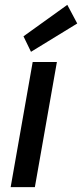

<svg xmlns="http://www.w3.org/2000/svg" viewBox="-20 -773 339 793"><path d="M24 0 115 -517H215L124 0ZM108 -559 77 -623 258 -753 299 -676Z"/></svg>

Font: DM Sans 11pt Medium
Style: Italic
Weight: 500
Italic angle: -10°
Version: Version 4.004;gftools[0.9.30]